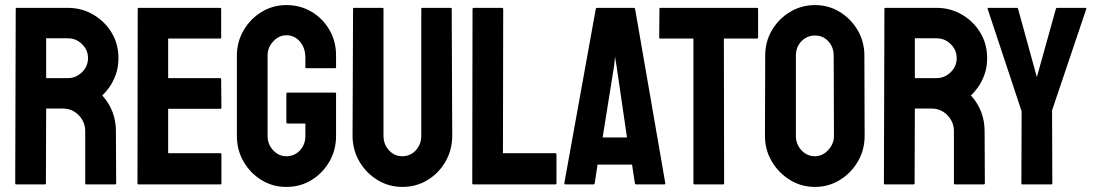

<svg xmlns="http://www.w3.org/2000/svg" viewBox="-20 -727 4318 757"><path d="M44 0Q40 0 40 -5L42 -692Q42 -696 46 -696H248Q302 -696 347.5 -669.5Q393 -643 420 -598.5Q447 -554 447 -498Q447 -461 436 -431.5Q425 -402 410 -381.5Q395 -361 383 -351Q437 -291 437 -210L438 -5Q438 0 433 0H320Q316 0 316 -3V-210Q316 -246 290.5 -272.5Q265 -299 228 -299H162L161 -5Q161 0 157 0ZM162 -419H248Q279 -419 303 -442Q327 -465 327 -498Q327 -530 303.5 -553Q280 -576 248 -576H162Z M526 0Q522 0 522 -5L523 -692Q523 -696 527 -696H848Q852 -696 852 -691V-579Q852 -575 848 -575H643V-419H848Q852 -419 852 -415L853 -302Q853 -298 849 -298H643V-123H849Q853 -123 853 -118V-4Q853 0 849 0Z M1109 10Q1055 10 1011 -17Q967 -44 940.5 -89.5Q914 -135 914 -191V-508Q914 -562 940.5 -607.5Q967 -653 1011.5 -680Q1056 -707 1109 -707Q1164 -707 1208.5 -680.5Q1253 -654 1279 -609Q1305 -564 1305 -508V-462Q1305 -458 1300 -458H1188Q1184 -458 1184 -462V-500Q1184 -538 1162.5 -563Q1141 -588 1109 -588Q1080 -588 1057.5 -564Q1035 -540 1035 -508V-191Q1035 -158 1057 -134.5Q1079 -111 1109 -111Q1141 -111 1162.5 -134Q1184 -157 1184 -191V-240H1114Q1109 -240 1109 -245V-357Q1109 -362 1114 -362H1301Q1305 -362 1305 -357V-191Q1305 -135 1278.5 -89.5Q1252 -44 1208 -17Q1164 10 1109 10Z M1566 10Q1513 10 1468 -17.5Q1423 -45 1396.5 -91Q1370 -137 1370 -192L1372 -692Q1372 -696 1376 -696H1488Q1492 -696 1492 -692V-192Q1492 -158 1513.5 -134.5Q1535 -111 1566 -111Q1598 -111 1619.5 -134.5Q1641 -158 1641 -192V-692Q1641 -696 1645 -696H1757Q1761 -696 1761 -692L1763 -192Q1763 -136 1736.5 -90Q1710 -44 1665.5 -17Q1621 10 1566 10Z M1846 0Q1842 0 1842 -5L1843 -691Q1843 -696 1848 -696H1959Q1964 -696 1964 -691L1963 -123H2169Q2174 -123 2174 -118V-5Q2174 0 2169 0Z M2205 -5 2329 -692Q2330 -696 2334 -696H2479Q2483 -696 2484 -692L2603 -5Q2604 0 2599 0H2488Q2484 0 2483 -5L2472 -78H2336L2325 -5Q2324 0 2320 0H2209Q2205 0 2205 -5ZM2356 -185H2452L2411 -466L2405 -503L2401 -466Z M2718 0Q2714 0 2714 -5V-575H2584Q2579 -575 2579 -580L2580 -692Q2580 -696 2584 -696H2964Q2969 -696 2969 -692V-580Q2969 -575 2965 -575H2834L2835 -5Q2835 0 2831 0Z M3193 10Q3139 10 3094.5 -17.5Q3050 -45 3023 -90.5Q2996 -136 2996 -191L2997 -508Q2997 -563 3023.5 -608Q3050 -653 3095 -680Q3140 -707 3193 -707Q3247 -707 3291 -680Q3335 -653 3361.5 -608Q3388 -563 3388 -508L3389 -191Q3389 -136 3362.5 -90.5Q3336 -45 3291.5 -17.5Q3247 10 3193 10ZM3193 -111Q3223 -111 3245.5 -135.5Q3268 -160 3268 -191L3267 -508Q3267 -541 3246 -564Q3225 -587 3193 -587Q3162 -587 3140 -564.5Q3118 -542 3118 -508V-191Q3118 -158 3140 -134.5Q3162 -111 3193 -111Z M3469 0Q3465 0 3465 -5L3467 -692Q3467 -696 3471 -696H3673Q3727 -696 3772.5 -669.5Q3818 -643 3845 -598.5Q3872 -554 3872 -498Q3872 -461 3861 -431.5Q3850 -402 3835 -381.5Q3820 -361 3808 -351Q3862 -291 3862 -210L3863 -5Q3863 0 3858 0H3745Q3741 0 3741 -3V-210Q3741 -246 3715.5 -272.5Q3690 -299 3653 -299H3587L3586 -5Q3586 0 3582 0ZM3587 -419H3673Q3704 -419 3728 -442Q3752 -465 3752 -498Q3752 -530 3728.5 -553Q3705 -576 3673 -576H3587Z M4010 0Q4007 0 4007 -4L4008 -288L3874 -692Q3873 -696 3877 -696H3988Q3993 -696 3994 -692L4068 -423L4143 -692Q4144 -696 4148 -696H4260Q4264 -696 4263 -692L4128 -292L4129 -4Q4129 0 4125 0Z"/></svg>

Font: Staatliches
Style: Regular
Weight: 400
Designer: Brian LaRossa & Erica Carras
Foundry: Type Brut Foundry
Version: Version 1.000; ttfautohint (v1.8.2) -l 8 -r 50 -G 200 -x 14 